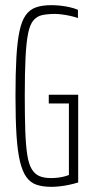

<svg xmlns="http://www.w3.org/2000/svg" viewBox="-20 -716 355 744"><path d="M179 8Q146 8 122 0Q98 -8 82.5 -29.5Q67 -51 57.5 -90Q48 -129 44 -191.5Q40 -254 40 -344Q40 -432 43.5 -493.5Q47 -555 55.5 -595Q64 -635 79.5 -657Q95 -679 119.5 -687.5Q144 -696 179 -696Q196 -696 214.5 -694Q233 -692 250.5 -688Q268 -684 282 -678V-646Q268 -651 252 -654.5Q236 -658 220.5 -660Q205 -662 194 -662Q164 -662 143.5 -657.5Q123 -653 109.5 -637Q96 -621 89 -587Q82 -553 79 -494Q76 -435 76 -344Q76 -264 78 -208.5Q80 -153 85.5 -117Q91 -81 102.5 -61.5Q114 -42 132 -34Q150 -26 178 -26Q191 -26 204 -27.5Q217 -29 228.5 -32Q240 -35 247 -38V-315H169V-349H283V-9Q267 -4 248.5 0Q230 4 212 6Q194 8 179 8Z"/></svg>

Font: Saira UltraCondensed Thin
Style: Regular
Weight: 250
Width: 1
Designer: Hector Gatti with collaboration of the Omnibus-Type team
Foundry: Omnibus-Type
Version: Version 1.101